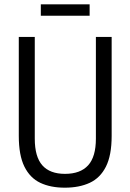

<svg xmlns="http://www.w3.org/2000/svg" viewBox="-20 -857 604 889"><path d="M280 12Q214 12 166.5 -10.5Q119 -33 93 -85.5Q67 -138 67 -228V-686H141V-215Q141 -131 176 -91.5Q211 -52 281 -52Q352 -52 388 -91.5Q424 -131 424 -215V-686H497V-228Q497 -138 470.5 -85.5Q444 -33 395.5 -10.5Q347 12 280 12ZM169 -784V-837H395V-784Z"/></svg>

Font: Archivo Condensed Light
Style: Regular
Weight: 300
Width: 3
Designer: Hector Gatti
Foundry: Omnibus-Type
Version: Version 2.001